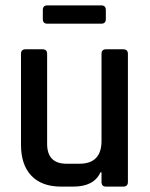

<svg xmlns="http://www.w3.org/2000/svg" viewBox="-20 -693 557 713"><path d="M356 -605H156Q139 -605 139 -622V-656Q139 -673 156 -673H356Q373 -673 373 -656V-622Q373 -605 356 -605ZM252 0H207Q135 0 96.5 -40.5Q58 -81 58 -155V-493Q58 -510 75 -510H138Q155 -510 155 -493V-159Q155 -85 227 -85H275Q357 -85 357 -170V-493Q357 -510 374 -510H437Q455 -510 455 -493V-17Q455 0 437 0H374Q357 0 357 -17V-53H353Q329 0 252 0Z"/></svg>

Font: Rajdhani Semibold
Style: Regular
Weight: 600
Designer: Satya Rajpurohit, Jyotish Sonowal
Foundry: Indian Type Foundry
Version: Version 1.200;PS 1.0;hotconv 1.0.78;makeotf.lib2.5.61930; tt